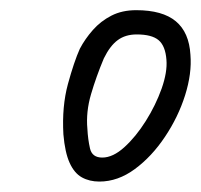

<svg xmlns="http://www.w3.org/2000/svg" viewBox="-20 -1024 386 368"><path d="M170.5 -676Q151.5 -676 137 -684Q122.5 -692 113.5 -711.8Q104.5 -731.5 101.5 -766.5Q98.5 -820 110.2 -863Q122 -906 133 -930.5Q143 -949.5 158 -966.5Q173 -983.5 193.5 -994Q214 -1004.5 241 -1004.5Q291.5 -1004.5 317 -983.2Q342.5 -962 345 -919Q348 -883.5 334.8 -841.5Q321.5 -799.5 296.2 -761.8Q271 -724 238.5 -700Q206 -676 170.5 -676ZM176 -722Q196.5 -722 218.5 -742Q240.5 -762 259.5 -792.2Q278.5 -822.5 289.8 -854.2Q301 -886 299 -909.5Q297 -936 284 -947Q271 -958 242 -958Q220.5 -958 205.8 -947.2Q191 -936.5 179 -912Q164.5 -877.5 154.5 -843.5Q144.5 -809.5 147.5 -777Q148.5 -757 152.5 -739.5Q156.5 -722 176 -722Z"/></svg>

Font: Edu NSW ACT Cursive
Style: Regular
Weight: 400
Designer: Tina and Corey Anderson, Eben Sorkin, Mirko Velimirovic
Foundry: Sorkin Type Co.
Version: Version 2.000